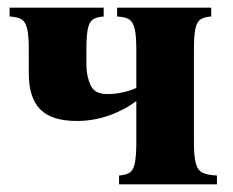

<svg xmlns="http://www.w3.org/2000/svg" viewBox="-20 -480 608 500"><path d="M485 -110Q485 -73 490 -54.5Q495 -36 508 -30Q521 -24 545 -23V0H290V-23Q307 -24 317 -30Q327 -36 331 -54.5Q335 -73 335 -110V-217Q305 -194 264.5 -179.5Q224 -165 180 -165Q115 -165 85 -195Q55 -225 55 -289V-350Q55 -388 50.5 -406Q46 -424 35.5 -430Q25 -436 5 -437V-460H250V-437Q233 -436 223 -430Q213 -424 209 -406Q205 -388 205 -350V-311Q205 -283 215.5 -259Q226 -235 258 -235Q299 -235 335 -251V-350Q335 -388 330.5 -406Q326 -424 315.5 -430Q305 -436 285 -437V-460H530V-437Q513 -436 503 -430Q493 -424 489 -406Q485 -388 485 -350Z"/></svg>

Font: Bona Nova
Style: Bold
Weight: 700
Designer: Mateusz Machalski
Foundry: Capitalics
Version: Version 4.001; ttfautohint (v1.8.3)